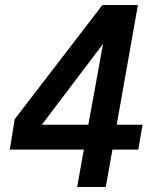

<svg xmlns="http://www.w3.org/2000/svg" viewBox="-20 -745 640 765"><path d="M314 -149H19L38.5 -270L388 -725H529.5L445 -248H548L531 -149H428L401.5 0H287.5ZM332 -248 390.5 -570 146.5 -248Z"/></svg>

Font: JuliaMono
Style: Bold Italic
Weight: 700
Italic angle: -9°
Monospace: yes
Designer: cormullion
Foundry: corm
Version: Version 0.057; ttfautohint (v1.8.4)